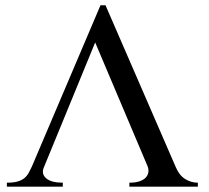

<svg xmlns="http://www.w3.org/2000/svg" viewBox="-20 -704 787 724"><path d="M726.1 0V-15.1Q700.2 -15.1 678 -29.1Q655.8 -43 643.1 -73.2L377.9 -684.1H358.9L101.1 -78.1Q94.2 -63 87.6 -51.3Q81.1 -39.6 70.8 -31.5Q60.5 -23.4 45.2 -19.3Q29.8 -15.1 5.9 -15.1V0H216.8V-15.1Q173.3 -15.1 154.3 -31.5Q135.3 -47.9 145 -71.8L338.9 -543.9L536.1 -78.1Q541 -66.4 539.6 -55.2Q538.1 -43.9 530 -34.9Q522 -25.9 506.6 -20.5Q491.2 -15.1 467.8 -15.1V0Z"/></svg>

Font: Galatia SIL
Style: Regular
Weight: 400
Designer: Development by SIL's NRSI team
Version: Version 2.1